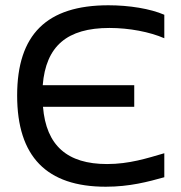

<svg xmlns="http://www.w3.org/2000/svg" viewBox="-20 -699 688 728"><path d="M603 -554V-643C550 -666 470 -679 391 -679C157 -679 45 -568 45 -337C45 -105 157 9 381 9C472 9 542 -10 603 -27V-118C538 -99 470 -77 386 -77C235 -77 155 -147 143 -294H489V-376H142C154 -524 234 -593 395 -593C470 -593 548 -578 603 -554Z"/></svg>

Font: LT Wave Alt
Style: Regular
Weight: 400
Designer: Daniel Lyons
Version: Version 2.5 (Glyphs App)